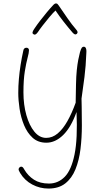

<svg xmlns="http://www.w3.org/2000/svg" viewBox="-20 -814 610 1114"><path d="M115 -519Q116 -527 120.5 -532Q125 -537 133 -537Q138 -537 140.5 -535.5Q143 -534 145 -532Q147 -530 147.5 -527Q148 -524 148 -521Q148 -508 140 -478.5Q132 -449 124 -400Q116 -351 116 -278Q116 -206 133 -146Q150 -86 179.5 -50Q209 -14 248 -14Q284 -14 314.5 -39.5Q345 -65 371 -111Q397 -157 419 -218L421 -325Q422 -372 425.5 -406.5Q429 -441 434 -466.5Q439 -492 444 -511Q450 -531 454.5 -537Q459 -543 466 -543Q472 -543 475.5 -539Q479 -535 480.5 -527Q482 -519 481 -507Q478 -429 470 -366.5Q462 -304 453 -242Q454 -221 454 -193Q454 -165 454.5 -136.5Q455 -108 455 -86Q455 -15 447 50.5Q439 116 418 168Q397 220 359 250Q321 280 261 280Q211 280 167 256.5Q123 233 97 190Q93 182 90.5 177.5Q88 173 88 169Q88 165 90 161.5Q92 158 95.5 155.5Q99 153 103 153Q108 153 112 156.5Q116 160 120 168Q142 206 177 228.5Q212 251 264 251Q317 251 355.5 212Q394 173 412.5 82Q431 -9 424 -164Q392 -75 346.5 -30.5Q301 14 249 14Q201 14 169.5 -14.5Q138 -43 119.5 -88Q101 -133 93.5 -183Q86 -233 86 -275Q86 -314 89.5 -355Q93 -396 99.5 -437.5Q106 -479 115 -519ZM200 -628Q193 -618 186.5 -614.5Q180 -611 172 -617Q167 -621 169.5 -629Q172 -637 179 -647Q195 -671 214 -695.5Q233 -720 252.5 -743.5Q272 -767 291 -787Q294 -790 297.5 -792Q301 -794 305 -794Q310 -794 313.5 -791Q317 -788 320 -783Q346 -745 372 -707.5Q398 -670 420 -645Q429 -635 430 -629Q431 -623 426 -618Q421 -613 415 -614.5Q409 -616 401 -625Q376 -654 350 -687Q324 -720 302 -753Q287 -739 266.5 -714.5Q246 -690 227.5 -666Q209 -642 200 -628Z"/></svg>

Font: Playpen Sans Thin
Style: Regular
Weight: 250
Designer: Laura Meseguer, Veronika Burian, José Scaglione
Foundry: TypeTogether
Version: Version 1.001